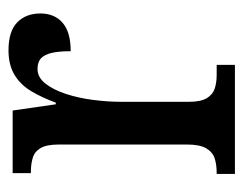

<svg xmlns="http://www.w3.org/2000/svg" viewBox="-82 -504 586 463"><g transform="rotate(-90 211.5 -273.0)"><path d="M23 0V-44H26Q46 -44 61 -49Q76 -54 85 -69.5Q94 -85 94 -116V-424Q94 -454 85.5 -468.5Q77 -483 62 -487.5Q47 -492 28 -492H25V-536H176L191 -432H195Q207 -465 222.5 -491Q238 -517 262 -531.5Q286 -546 321 -546Q367 -546 388.5 -525Q410 -504 410 -469Q410 -435 387.5 -415.5Q365 -396 319 -396Q319 -424 315 -441.5Q311 -459 302 -467.5Q293 -476 276 -476Q256 -476 241 -457Q226 -438 216 -407.5Q206 -377 201.5 -341.5Q197 -306 197 -274V-111Q197 -82 206 -67.5Q215 -53 229.5 -48.5Q244 -44 262 -44H286V0Z"/></g></svg>

Font: Noto Serif Khmer Condensed Medium
Style: Regular
Weight: 500
Width: 3
Designer: Danh Hong and the Monotype Design Team
Foundry: Monotype Imaging Inc.
Version: Version 2.004